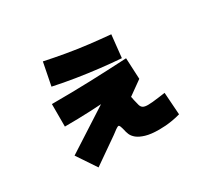

<svg xmlns="http://www.w3.org/2000/svg" viewBox="-136 -855 1152 1075"><g transform="rotate(-30 440.0 -318.0)"><path d="M218.9 16.7 135.6 -107.8 513.3 -351.1 512.2 -290Q420 -283.3 338.3 -279.4Q256.7 -275.6 170 -275.6V-421.1Q300 -421.1 416.1 -425Q532.2 -428.9 657.8 -435.6L664.4 -298.9L470 -160L420 -206.7Q418.9 -248.9 438.3 -268.9Q457.8 -288.9 497.8 -288.9Q530 -288.9 546.7 -276.1Q563.3 -263.3 570 -246.1Q576.7 -228.9 578.9 -211.1Q583.3 -190 587.8 -175Q592.2 -160 602.8 -153.9Q613.3 -147.8 634.4 -147.8Q644.4 -147.8 663.9 -149.4Q683.3 -151.1 706.1 -154.4Q728.9 -157.8 747.8 -160L757.8 -15.6Q730 -7.8 706.1 -3.9Q682.2 0 661.7 1.7Q641.1 3.3 620 3.3Q566.7 3.3 533.3 -6.7Q500 -16.7 482.2 -31.1Q464.4 -45.6 457.2 -62.2Q450 -78.9 447.8 -93.3Q442.2 -114.4 438.9 -121.7Q435.6 -128.9 431.1 -128.9Q428.9 -128.9 425 -127.2Q421.1 -125.6 412.2 -119.4Q403.3 -113.3 383.3 -97.8ZM637.8 -447.8Q574.4 -452.2 502.2 -460.6Q430 -468.9 356.7 -480.6Q283.3 -492.2 216.7 -506.7L245.6 -653.3Q307.8 -640 377.8 -627.8Q447.8 -615.6 518.9 -607.2Q590 -598.9 653.3 -593.3Z"/></g></svg>

Font: Paperlogy 9 Black
Style: Regular
Weight: 900
Designer: redesigned by Lee Juim, glyphs from Gmarket Sans & Montserrat
Foundry: PT&
Version: Version 1.001